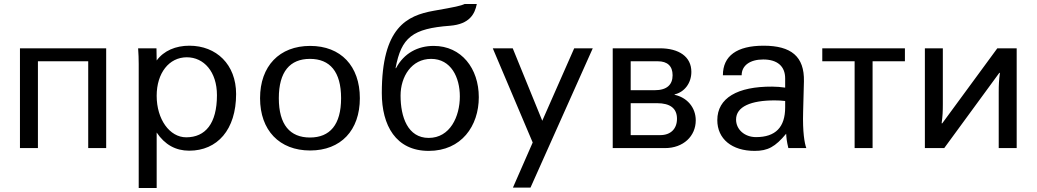

<svg xmlns="http://www.w3.org/2000/svg" viewBox="-20 -742 5194 962"><path d="M170 0V-435H422V0H512V-500H80V0Z M765 -262C765 -376 827 -455 916 -455C1001 -455 1067 -383 1067 -265C1067 -123 1009 -54 913 -54C830 -54 765 -144 765 -262ZM765 -78C806 -17 860 13 928 13C1069 13 1163 -92 1163 -271C1163 -419 1064 -513 929 -513C860 -513 801 -488 765 -439C765 -460 764 -491 764 -500H672C674 -474 675 -447 675 -421V200H765Z M1283 -250C1283 -89 1380 12 1534 12C1688 12 1783 -89 1783 -250C1783 -411 1688 -512 1534 -512C1380 -512 1283 -411 1283 -250ZM1377 -250C1377 -383 1433 -447 1533 -447C1633 -447 1689 -383 1689 -250C1689 -117 1633 -53 1533 -53C1433 -53 1377 -117 1377 -250Z M1987 -263C1987 -358 2042 -447 2140 -447C2240 -447 2284 -354 2284 -259C2284 -158 2235 -51 2128 -51C2023 -51 1987 -156 1987 -263ZM1893 -276C1893 -114 1963 14 2128 14C2292 14 2379 -111 2379 -255C2379 -399 2292 -512 2153 -512C2074 -512 2004 -476 1964 -400L1962 -401C1991 -555 2047 -599 2235 -613C2333 -621 2359 -672 2369 -722H2308C2289 -713 2262 -707 2153 -688C2019 -664 1893 -605 1893 -276Z M2549 -500H2449L2649 -28L2550 198H2638L2950 -500H2857L2697 -137Z M3272 -225C3338 -225 3372 -199 3372 -147C3372 -97 3341 -65 3288 -65H3140V-225ZM3276 -435C3324 -435 3350 -411 3350 -365C3350 -318 3322 -290 3260 -290H3140V-435ZM3312 0C3404 0 3466 -60 3466 -139C3466 -205 3421 -254 3360 -267V-269C3408 -280 3444 -324 3444 -382C3444 -458 3382 -500 3286 -500H3050V0Z M3914 -204C3914 -105 3866 -55 3768 -55C3711 -55 3668 -93 3668 -143C3668 -208 3743 -239 3861 -239C3883 -239 3894 -238 3914 -236ZM3574 -140C3574 -46 3647 14 3761 14C3827 14 3864 -6 3919 -72C3920 -52 3922 -33 3930 0H4020C4011 -24 4001 -81 4004 -182L4008 -334C4011 -459 3944 -513 3806 -513C3672 -513 3602 -462 3602 -365H3696C3696 -414 3738 -444 3804 -444C3875 -444 3914 -410 3914 -349V-303C3895 -306 3869 -308 3849 -308C3675 -309 3574 -251 3574 -140Z M4262 0H4352V-435H4514V-500H4100V-435H4262Z M4614 0H4711L4987 -377H4990C4985 -339 4984 -318 4984 -280V0H5074V-500H4977L4701 -124H4698C4703 -162 4704 -183 4704 -220V-500H4614Z"/></svg>

Font: Perun
Style: Regular
Weight: 400
Foundry: Copyright (c) Stefan Peev, Context Ltd, 2016
Version: Version 1.089